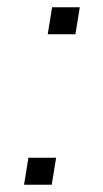

<svg xmlns="http://www.w3.org/2000/svg" viewBox="-20 -507 284 527"><path d="M111 -413 123 -487H199L187 -413ZM46 0 58 -74H134L122 0Z"/></svg>

Font: Nunito Sans 10pt SemiExpanded ExtraLight
Style: Italic
Weight: 250
Width: 6
Italic angle: -9°
Designer: Vernon Adams
Foundry: Vernon Adams
Version: Version 3.101;gftools[0.9.27]